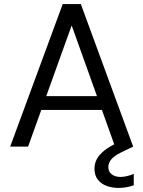

<svg xmlns="http://www.w3.org/2000/svg" viewBox="-20 -720 704 943"><path d="M30 0 288 -700H377L634 0H545L332 -595L118 0ZM148 -180 172 -248H489L513 -180ZM562 203Q532 203 505 193.5Q478 184 461 163Q444 142 444 108Q444 84 455 62.5Q466 41 491.5 20Q517 -1 560 -20L613 -43L634 0L576 28Q541 45 526.5 63Q512 81 512 100Q512 123 528.5 136Q545 149 572 149Q586 149 603.5 145Q621 141 637 134V190Q621 196 601.5 199.5Q582 203 562 203Z"/></svg>

Font: DM Sans 18pt
Style: Regular
Weight: 400
Designer: Colophon Foundry, Jonny Pinhorn
Foundry: Colophon Foundry
Version: Version 4.004;gftools[0.9.30]